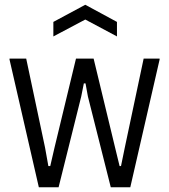

<svg xmlns="http://www.w3.org/2000/svg" viewBox="-20 -786 710 806"><path d="M204 -694 338 -766 471 -694V-633L338 -704L204 -633ZM20 -536V-540H90L169 -167L183 -89H191L209 -167L299 -540H373L463 -167L482 -89H488L504 -167L583 -540H650V-536L527 0H445L349 -381L339 -436H332L321 -381L226 0H143Z"/></svg>

Font: Encode Sans Compressed
Style: Regular
Weight: 400
Designer: Pablo Impallari, Andres Torresi
Foundry: Pablo Impallari, Andres Torresi
Version: Version 1.000; ttfautohint (v1.00) -l 8 -r 50 -G 200 -x 14 -